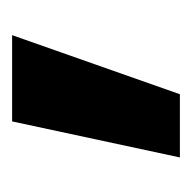

<svg xmlns="http://www.w3.org/2000/svg" viewBox="-20 -170 324 325"><g transform="rotate(90 142.5 -7.0)"><path d="M185 135H39L139 -149H246Z"/></g></svg>

Font: Fira Sans Compressed ExtraBold
Style: Regular
Weight: 800
Width: 1
Designer: bBox Type GmbH & Carrois Corporate GbR & Edenspiekermann AG
Foundry: bBox Type GmbH & Carrois Corporate GbR & Edenspiekermann AG
Version: Version 4.301